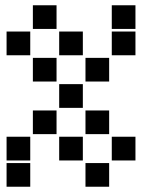

<svg xmlns="http://www.w3.org/2000/svg" viewBox="-20 -715 640 730"><path d="M106 -695Q105 -695 105 -695Q105 -695 105 -694V-606Q105 -605 105 -605Q105 -605 106 -605H194Q195 -605 195 -605Q195 -605 195 -606V-694Q195 -695 195 -695Q195 -695 194 -695ZM406 -695Q405 -695 405 -695Q405 -695 405 -694V-606Q405 -605 405 -605Q405 -605 406 -605H494Q495 -605 495 -605Q495 -605 495 -606V-694Q495 -695 495 -695Q495 -695 494 -695ZM6 -595Q5 -595 5 -595Q5 -595 5 -594V-506Q5 -505 5 -505Q5 -505 6 -505H94Q95 -505 95 -505Q95 -505 95 -506V-594Q95 -595 95 -595Q95 -595 94 -595ZM206 -595Q205 -595 205 -595Q205 -595 205 -594V-506Q205 -505 205 -505Q205 -505 206 -505H294Q295 -505 295 -505Q295 -505 295 -506V-594Q295 -595 295 -595Q295 -595 294 -595ZM406 -595Q405 -595 405 -595Q405 -595 405 -594V-506Q405 -505 405 -505Q405 -505 406 -505H494Q495 -505 495 -505Q495 -505 495 -506V-594Q495 -595 495 -595Q495 -595 494 -595ZM106 -495Q105 -495 105 -495Q105 -495 105 -494V-406Q105 -405 105 -405Q105 -405 106 -405H194Q195 -405 195 -405Q195 -405 195 -406V-494Q195 -495 195 -495Q195 -495 194 -495ZM306 -495Q305 -495 305 -495Q305 -495 305 -494V-406Q305 -405 305 -405Q305 -405 306 -405H394Q395 -405 395 -405Q395 -405 395 -406V-494Q395 -495 395 -495Q395 -495 394 -495ZM206 -395Q205 -395 205 -395Q205 -395 205 -394V-306Q205 -305 205 -305Q205 -305 206 -305H294Q295 -305 295 -305Q295 -305 295 -306V-394Q295 -395 295 -395Q295 -395 294 -395ZM106 -295Q105 -295 105 -295Q105 -295 105 -294V-206Q105 -205 105 -205Q105 -205 106 -205H194Q195 -205 195 -205Q195 -205 195 -206V-294Q195 -295 195 -295Q195 -295 194 -295ZM306 -295Q305 -295 305 -295Q305 -295 305 -294V-206Q305 -205 305 -205Q305 -205 306 -205H394Q395 -205 395 -205Q395 -205 395 -206V-294Q395 -295 395 -295Q395 -295 394 -295ZM6 -195Q5 -195 5 -195Q5 -195 5 -194V-106Q5 -105 5 -105Q5 -105 6 -105H94Q95 -105 95 -105Q95 -105 95 -106V-194Q95 -195 95 -195Q95 -195 94 -195ZM206 -195Q205 -195 205 -195Q205 -195 205 -194V-106Q205 -105 205 -105Q205 -105 206 -105H294Q295 -105 295 -105Q295 -105 295 -106V-194Q295 -195 295 -195Q295 -195 294 -195ZM406 -195Q405 -195 405 -195Q405 -195 405 -194V-106Q405 -105 405 -105Q405 -105 406 -105H494Q495 -105 495 -105Q495 -105 495 -106V-194Q495 -195 495 -195Q495 -195 494 -195ZM6 -95Q5 -95 5 -95Q5 -95 5 -94V-6Q5 -5 5 -5Q5 -5 6 -5H94Q95 -5 95 -5Q95 -5 95 -6V-94Q95 -95 95 -95Q95 -95 94 -95ZM306 -95Q305 -95 305 -95Q305 -95 305 -94V-6Q305 -5 305 -5Q305 -5 306 -5H394Q395 -5 395 -5Q395 -5 395 -6V-94Q395 -95 395 -95Q395 -95 394 -95Z"/></svg>

Font: Doto Black
Style: Regular
Weight: 900
Version: Version 1.000